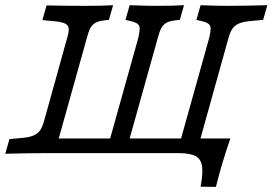

<svg xmlns="http://www.w3.org/2000/svg" viewBox="-21 -591 1047 738"><path d="M-0.8 0 15.3 -56.5 60.5 -60.5Q90.3 -62.9 106.9 -69.8Q123.4 -76.6 132.7 -89.5Q141.9 -102.4 148.4 -125.8L237.1 -445.2Q244.4 -468.5 243.1 -481.5Q241.9 -494.4 228.2 -500.8Q214.5 -507.3 184.7 -509.7L141.9 -513.7L158.1 -570.2Q219.4 -568.5 305.6 -568.5H308.9H309.7Q371.8 -568.5 413.7 -571L397.6 -514.5L381.5 -512.9Q358.9 -510.5 346.4 -503.6Q333.9 -496.8 326.6 -483.5Q319.4 -470.2 312.9 -445.2L204.8 -58.9H402.4L510.5 -445.2Q516.1 -469.4 516.1 -481Q516.1 -492.7 508.1 -499.2Q500 -505.6 479 -510.5L461.3 -514.5L477.4 -571Q542.7 -568.5 580.6 -568.5H581.5H582.3Q644.4 -568.5 686.3 -571L670.2 -514.5L654 -512.9Q631.5 -510.5 619 -503.6Q606.5 -496.8 599.2 -483.5Q591.9 -470.2 585.5 -445.2L477.4 -58.9H675L783.1 -445.2Q788.7 -469.4 788.7 -481Q788.7 -492.7 780.6 -499.2Q772.6 -505.6 751.6 -510.5L733.9 -514.5L750 -571Q815.3 -568.5 853.2 -568.5H854H853.2Q912.1 -568.5 1006.5 -571L990.3 -514.5L945.2 -510.5Q915.3 -508.1 898.8 -501.2Q882.3 -494.4 873 -481.5Q863.7 -468.5 857.3 -445.2L733.9 -2.4H150.8H152.4Q93.5 -2.4 -0.8 0ZM711.3 -58.9H738.7H864.5Q849.2 -14.5 835.1 31.9Q821 78.2 808.9 127.4L750 126.6Q759.7 75 755.6 48Q751.6 21 731.9 9.7Q712.1 -1.6 669.4 -2.4H610.5Z"/></svg>

Font: Playfair Micro SmCond SmLight
Style: Italic
Weight: 360
Width: 4
Italic angle: -15.6°
Designer: Claus Eggers Sørensen
Foundry: Claus Eggers Sørensen
Version: Version 2.203;Glyphs 3.3 (3326)